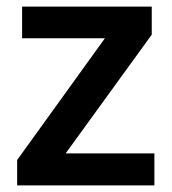

<svg xmlns="http://www.w3.org/2000/svg" viewBox="-20 -562 521 582"><path d="M448 0V-97H179L440 -457V-542H47V-446H298L32 -77V0Z"/></svg>

Font: Noto Sans Vithkuqi SemiBold
Style: Regular
Weight: 600
Version: Version 1.001